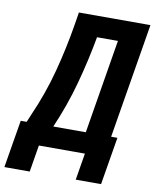

<svg xmlns="http://www.w3.org/2000/svg" viewBox="-149 -807 825 1023"><g transform="rotate(10 263.5 -295.0)"><path d="M332 145H469L512 -113H478L581 -735H194L183 -667Q162 -538 128 -409Q94 -280 39 -156L21 -113H-11L-30 0H356ZM341 -113H165Q219 -237 254 -365.5Q289 -494 312 -622H425ZM-54 145H83L107 0H-30Z"/></g></svg>

Font: Iosevka Sparkle XBdObl
Style: Regular
Weight: 800
Italic angle: -9°
Designer: Belleve Invis
Foundry: Belleve Invis
Version: Version 4.5.0; ttfautohint (v1.8.3)